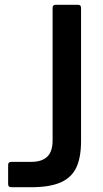

<svg xmlns="http://www.w3.org/2000/svg" viewBox="-20 -783 429 803"><path d="M27 0Q14 0 14 -13V-93Q14 -106 27 -106H110Q155 -106 177.5 -127.5Q200 -149 200 -196V-750Q200 -763 213 -763H306Q319 -763 319 -750V-194Q319 -125 299.5 -83Q280 -41 234.5 -20.5Q189 0 110 0Z"/></svg>

Font: Open Sauce Two Medium
Style: Regular
Weight: 500
Designer: Alfredo Marco Pradil
Foundry: Creative Sauce Fz LLC
Version: Version 1.477